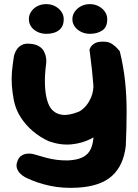

<svg xmlns="http://www.w3.org/2000/svg" viewBox="-20 -697 669 931"><path d="M355 213Q285 217 223 204Q161 191 107 165Q107 165 98 160Q89 155 78.5 145Q68 135 62.5 120Q57 105 64 86Q70 67 83 58.5Q96 50 109 48.5Q122 47 131.5 48.5Q141 50 141 50Q175 60 202.5 67.5Q230 75 255 78Q280 81 308 81Q355 79 382 65Q409 51 421 23.5Q433 -4 434 -46Q438 -114 438 -167Q438 -220 434.5 -265.5Q431 -311 426 -357Q421 -403 414 -457Q414 -457 418.5 -466.5Q423 -476 437 -485.5Q451 -495 478 -495Q506 -496 524 -483.5Q542 -471 551.5 -459.5Q561 -448 561 -448Q579 -374 586.5 -303Q594 -232 594 -156Q594 -80 590 10Q579 106 522.5 156.5Q466 207 355 213ZM217 -12Q175 -31 140 -60.5Q105 -90 80.5 -128Q56 -166 47 -211Q40 -249 37.5 -282Q35 -315 38 -349.5Q41 -384 48 -427Q48 -427 51 -436.5Q54 -446 62 -458Q70 -470 85 -478.5Q100 -487 124 -485Q152 -483 168.5 -473Q185 -463 192.5 -449Q200 -435 202.5 -421.5Q205 -408 204.5 -399.5Q204 -391 204 -391Q196 -330 198 -285Q200 -240 208.5 -211.5Q217 -183 228 -170Q248 -145 280.5 -140.5Q313 -136 361 -155Q377 -162 394 -180.5Q411 -199 422.5 -227Q434 -255 433 -290L547 -325Q561 -244 546 -183Q531 -122 493 -78Q464 -46 421 -24Q378 -2 326 3Q274 8 217 -12ZM416 -533Q393 -533 373.5 -542.5Q354 -552 342.5 -568Q331 -584 331 -604Q331 -624 342.5 -640.5Q354 -657 373 -667Q392 -677 416 -677Q439 -677 458 -667Q477 -657 488.5 -640.5Q500 -624 500 -604Q500 -565 475.5 -549Q451 -533 416 -533ZM204 -533Q181 -533 161.5 -542.5Q142 -552 131 -568Q120 -584 120 -604Q120 -624 131 -640.5Q142 -657 161 -667Q180 -677 204 -677Q228 -677 247 -667Q266 -657 277.5 -640.5Q289 -624 289 -604Q289 -578 277.5 -562.5Q266 -547 247 -540Q228 -533 204 -533Z"/></svg>

Font: Sour Gummy Black
Style: Bold
Weight: 700
Version: Version 1.000